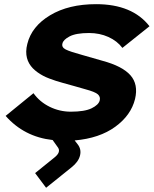

<svg xmlns="http://www.w3.org/2000/svg" viewBox="-20 -659 734 913"><path d="M622.1 -188Q603 -110.8 528.1 -56.2Q453.1 -1.5 335 8.8L349.1 26.9Q367.7 50.3 360.6 80.1Q353.5 109.9 320.8 136.2L199.2 233.9L147 164.1L237.8 90.8Q272.9 63.5 253.9 40L231 7.8L230 6.8Q94.7 -8.3 6.8 -107.9L139.2 -215.8Q168.9 -174.3 216.3 -151.1Q263.7 -127.9 316.9 -127.9Q382.3 -127.9 415.5 -144Q448.7 -160.2 454.1 -181.2Q458.5 -198.2 445.6 -210.2Q432.6 -222.2 384.8 -234.9Q379.4 -236.3 333.7 -249.5Q288.1 -262.7 280.8 -264.2Q262.7 -269 247.6 -273.9Q232.4 -278.8 215.6 -285.2Q198.7 -291.5 185.3 -298.6Q171.9 -305.7 158.9 -314.9Q146 -324.2 136.2 -334.2Q126.5 -344.2 119.1 -356.7Q111.8 -369.1 108.2 -383.3Q104.5 -397.5 104.7 -414.3Q105 -431.2 109.9 -450.2Q130.4 -533.7 218.3 -586.4Q306.2 -639.2 437 -639.2Q609.4 -639.2 690.9 -534.2L562 -431.2Q537.1 -464.4 495.4 -483.2Q453.6 -502 403.8 -502Q341.8 -502 311.3 -486.1Q280.8 -470.2 276.9 -452.1Q272 -434.1 292.7 -423.6Q313.5 -413.1 373 -397Q385.3 -394 466.8 -370.1Q561.5 -344.7 600.1 -301.3Q638.7 -257.8 622.1 -188Z"/></svg>

Font: Sinkin Sans 700 Bold Italic
Style: Bold Italic
Weight: 700
Italic angle: -112°
Designer: Keith Bates
Foundry: K-Type
Version: Sinkin Sans (version 1.0)  by Keith Bates   •   © 2014   www